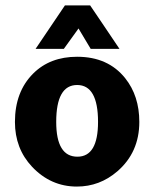

<svg xmlns="http://www.w3.org/2000/svg" viewBox="-20 -675 567 707"><path d="M219 -655H312Q325 -635 354 -593Q399 -527 420 -495H314L268 -572L269 -570L215 -495H111ZM264 -466Q378 -466 441 -387Q493 -322 493 -226Q493 -114 412 -44Q347 12 263 12Q167 12 98 -61Q35 -128 35 -226Q35 -337 102 -404Q164 -466 264 -466ZM187 -226Q187 -98 265 -98Q341 -98 341 -226Q341 -362 264 -362Q187 -362 187 -226Z"/></svg>

Font: Tajawal Black
Style: Regular
Weight: 900
Designer: Boutros Fonts
Foundry: Created by Boutros International 2017
Version: Version 1.700